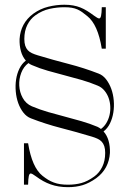

<svg xmlns="http://www.w3.org/2000/svg" viewBox="-20 -775 536 794"><path d="M434.6 -142.6Q432.6 -110.4 418.5 -84Q404.3 -57.6 377.9 -38.1Q349.1 -17.6 321.8 -9.3Q294.4 -1 261.2 -1Q240.7 -1 222.9 -3.9Q205.1 -6.8 189.2 -12.5Q173.3 -18.1 158.4 -26.4Q143.6 -34.7 128.4 -45.9Q112.8 -57.6 106.9 -57.6Q101.6 -57.6 99.1 -46.6Q96.7 -35.6 96.2 -11.2H79.1V-182.6H96.2Q112.3 -82.5 155.8 -47.9Q167.5 -38.6 178.7 -31.7Q189.9 -24.9 202.4 -20.3Q214.8 -15.6 229.2 -13.4Q243.7 -11.2 261.2 -11.2Q291.5 -11.2 316.7 -18.1Q341.8 -24.9 369.6 -44.9Q390.1 -59.6 402.6 -84.5Q415 -109.4 415 -142.6Q415 -158.7 411.4 -169.9Q407.7 -181.2 400.9 -188.7Q394 -196.3 383.5 -201.2Q373 -206.1 359.9 -210Q296.9 -229 232.4 -245.6Q168 -262.2 107.9 -285.6Q89.8 -292.5 76.7 -309.3Q63.5 -326.2 55.4 -348.6Q47.4 -371.1 45.2 -396.7Q43 -422.4 46.6 -446.5Q50.3 -470.7 60.3 -491.2Q70.3 -511.7 86.9 -524.4Q72.8 -540.5 66.4 -563.7Q60.1 -586.9 61 -613.8Q63 -646 77.1 -672.4Q91.3 -698.7 117.7 -718.3Q146 -738.8 179.4 -747.1Q212.9 -755.4 246.1 -755.4Q266.6 -755.4 282.7 -752.4Q298.8 -749.5 312.7 -743.9Q326.7 -738.3 340.1 -730Q353.5 -721.7 368.7 -710.4Q384.3 -698.7 390.1 -698.7Q395.5 -698.7 397.9 -709.7Q400.4 -720.7 400.9 -745.1H417.5V-573.7H400.9Q384.8 -673.8 340.8 -708.5Q329.6 -717.8 320.1 -724.6Q310.5 -731.4 300 -736.1Q289.6 -740.7 276.6 -742.9Q263.7 -745.1 246.1 -745.1Q215.8 -745.1 184.8 -738.3Q153.8 -731.4 126 -711.4Q105.5 -696.8 93 -671.9Q80.6 -647 80.6 -613.8Q80.6 -597.7 84.2 -586.4Q87.9 -575.2 94.7 -567.6Q101.6 -560.1 112.1 -555.2Q122.6 -550.3 135.7 -546.4Q198.7 -527.3 263.2 -510.7Q327.6 -494.1 387.7 -470.7Q405.8 -463.9 418.9 -446.8Q432.1 -429.7 440.2 -407.5Q448.2 -385.3 450.4 -359.6Q452.6 -334 448.7 -309.6Q444.8 -285.2 434.8 -264.6Q424.8 -244.1 408.2 -231.4Q422.4 -215.8 429 -192.6Q435.5 -169.4 434.6 -142.6ZM111.8 -335.4Q145.5 -321.3 179.7 -311.5Q213.9 -301.8 248.3 -292.7Q282.7 -283.7 316.7 -273.9Q350.6 -264.2 383.3 -250.5Q391.1 -246.6 397.5 -241.7Q411.1 -251.5 419.9 -266.4Q428.7 -281.2 432.9 -298.8Q437 -316.4 436 -335Q435.1 -353.5 429 -370.4Q422.9 -387.2 411.6 -400.6Q400.4 -414.1 383.8 -420.9Q350.1 -435.1 315.7 -444.8Q281.2 -454.6 246.8 -463.6Q212.4 -472.7 178.5 -482.2Q144.5 -491.7 111.8 -505.9Q104.5 -508.8 97.7 -514.2Q77.6 -499.5 67.9 -473.9Q58.1 -448.2 59.6 -420.9Q61 -393.6 74 -369.9Q86.9 -346.2 111.8 -335.4Z"/></svg>

Font: Tartlers End
Style: Regular
Weight: 200
Designer: Peter Wiegel
Foundry: Peter Wiegel
Version: Version 1.000 2013 initial release